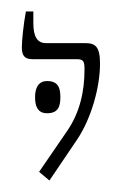

<svg xmlns="http://www.w3.org/2000/svg" viewBox="-20 -667 219 334"><path d="M66 -353 114 -424C139 -461 154 -516 154 -556C154 -586 146 -592 128 -592H60C45 -592 38 -603 38 -627V-647H25C21 -625 18 -597 18 -585C18 -571 22 -564 37 -564H114C126 -564 127 -559 127 -546C127 -508 119 -471 96 -438L48 -368ZM41 -498C41 -483 45 -470 62 -470C82 -470 85 -483 85 -498C85 -513 82 -526 62 -526C46 -526 41 -513 41 -498Z"/></svg>

Font: Noto Serif Hebrew ExtraCondensed Thin
Style: Regular
Weight: 100
Width: 2
Designer: Monotype Design Team
Foundry: Monotype Imaging Inc.
Version: Version 2.004